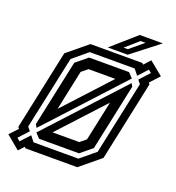

<svg xmlns="http://www.w3.org/2000/svg" viewBox="-165 -970 1026 1118"><g transform="rotate(20 347.5 -411.0)"><path d="M71.5 26.5 -12 -43 35.5 -94 27.5 -103 132.5 -597 257.5 -700H579.5L586 -692L623 -732.5L707 -664L653.5 -605.5L660.5 -597L555.5 -103L430.5 0H108.5L103 -7.5ZM226 -141.5H391.5L428.5 -172L481 -418.5ZM165 -79.5 137.5 -108.5 560.5 -568.5 571 -550 483.5 -138 412.5 -79.5ZM63 -26.5 115 -83 141.5 -49H419.5L511.5 -125L608 -578.5L590 -601L646 -662L628 -676.5L576 -619.5L548 -654.5H269.5L178 -578.5L81 -125L99.5 -102L44.5 -42ZM129.5 -134 118 -153.5 206 -565.5 277 -623.5H524.5L552.5 -594ZM206.5 -280 463 -559H297L259 -528ZM359 -716 509 -848H652.5L482.5 -716ZM445.5 -746.5H472L556.5 -816.5H526Z"/></g></svg>

Font: Tourney Thin SemiBold
Style: Italic
Weight: 600
Italic angle: -12°
Version: Version 1.015